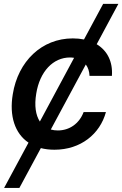

<svg xmlns="http://www.w3.org/2000/svg" viewBox="-20 -747 619 972"><path d="M579.2 -727.3H502.1L405.2 -547.2C387.4 -550.8 368.6 -552.6 348.4 -552.6C191.4 -552.6 71.4 -436.8 44.7 -270.2C26.3 -160.2 55 -71.4 124.3 -24.9L0.7 204.5H78.1L186.8 2.8C207.7 8.2 230.5 11 255.7 11C388.5 11 486.2 -68.5 516.3 -179.7H403.4C381 -120.7 331.3 -86.6 272.7 -86.6C259.9 -86.6 248.2 -88.1 237.2 -91.3L414.4 -420.5C426.1 -404.8 432.5 -384.9 433.2 -362.9H546.5C551.8 -434.7 523.1 -490.8 469.5 -523.1ZM163.4 -272.7C181.5 -386 249.6 -456 334.2 -456C341.6 -456 348.7 -455.3 355.1 -454.2L181.8 -131.7C160.5 -164.1 153.4 -212.4 163.4 -272.7Z"/></svg>

Font: Magic Ui Pro Semi Bold
Style: Italic
Weight: 600
Italic angle: -9.39999°
Designer: Stefan Endress, Andreas Faust
Version: Version 1.000;FEAKit 1.0